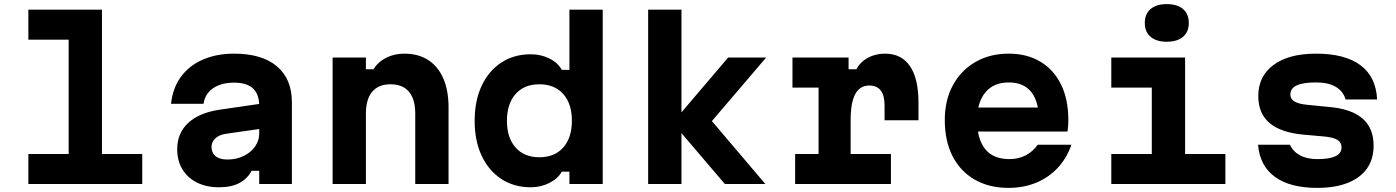

<svg xmlns="http://www.w3.org/2000/svg" viewBox="-20 -895 6790 934"><path d="M118 -848H476V-146H672V0H118V-146H314V-702H118Z M1252 -391V-269L1078 -244Q1046 -239 1027.5 -222Q1009 -205 1009 -180Q1009 -152 1028.5 -135.5Q1048 -119 1086 -119Q1130 -119 1165 -136Q1200 -153 1220.5 -182Q1241 -211 1241 -246V-380Q1241 -436 1211 -464.5Q1181 -493 1118 -493Q1076 -493 1044.5 -480.5Q1013 -468 994 -445.5Q975 -423 970 -390H812Q820 -466 859.5 -520.5Q899 -575 965.5 -604.5Q1032 -634 1119 -634Q1254 -634 1327 -572.5Q1400 -511 1400 -397V0H1241V-64H1204Q1183 -25 1144 -4.5Q1105 16 1045 16Q984 16 938 -7Q892 -30 867 -72Q842 -114 842 -169Q842 -247 895 -296.5Q948 -346 1046 -361Z M1598 0V-615H1760V-558H1797Q1819 -594 1858.5 -614Q1898 -634 1947 -634Q2015 -634 2063 -603Q2111 -572 2136.5 -513.5Q2162 -455 2162 -372V0H2000V-342Q2000 -412 1969.5 -448.5Q1939 -485 1880 -485Q1821 -485 1790.5 -448.5Q1760 -412 1760 -342V0Z M2562 16Q2480 16 2418.5 -24.5Q2357 -65 2323 -137.5Q2289 -210 2289 -307Q2289 -405 2323 -477.5Q2357 -550 2418.5 -590.5Q2480 -631 2562 -631Q2611 -631 2652.5 -610.5Q2694 -590 2713 -555H2750V-848H2912V0H2750V-60H2713Q2694 -26 2652.5 -5Q2611 16 2562 16ZM2604 -130Q2678 -130 2720 -177.5Q2762 -225 2762 -308Q2762 -390 2720 -437.5Q2678 -485 2604 -485Q2530 -485 2488 -437.5Q2446 -390 2446 -307Q2446 -225 2488 -177.5Q2530 -130 2604 -130Z M3506 0 3252 -298 3522 -615H3707L3443 -306L3703 0ZM3133 0V-848H3295V0Z M3835 -615H4108V-558H4146Q4165 -594 4202 -614Q4239 -634 4285 -634Q4365 -634 4406.5 -573.5Q4448 -513 4448 -396V-310H4283V-382Q4283 -479 4209 -479Q4163 -479 4140.5 -437.5Q4118 -396 4118 -310V-146H4314V0H3848V-146H3962V-469H3835Z M4707 -372H5084L5034 -311Q5034 -400 4997 -447Q4960 -494 4887 -494Q4813 -494 4773 -445Q4733 -396 4733 -311Q4733 -220 4772 -170.5Q4811 -121 4891 -121Q4935 -121 4970 -139.5Q5005 -158 5028 -191H5192Q5169 -125 5125 -78Q5081 -31 5020 -6Q4959 19 4886 19Q4792 19 4722 -21Q4652 -61 4614 -135Q4576 -209 4576 -311Q4576 -408 4615.5 -480.5Q4655 -553 4725 -593.5Q4795 -634 4887 -634Q4976 -634 5041 -595Q5106 -556 5141.5 -484Q5177 -412 5177 -311Q5177 -297 5176 -282Q5175 -267 5173 -255H4707Z M5386 -615H5745V-146H5941V0H5386V-146H5583V-469H5386ZM5656 -692Q5605 -692 5577 -716Q5549 -740 5549 -783Q5549 -827 5577 -851Q5605 -875 5656 -875Q5707 -875 5735 -851Q5763 -827 5763 -783Q5763 -740 5735 -716Q5707 -692 5656 -692Z M6255 -191Q6269 -159 6303 -140Q6337 -121 6388 -121Q6447 -121 6476.5 -135Q6506 -149 6506 -178Q6506 -202 6486 -214.5Q6466 -227 6422 -231L6321 -240Q6211 -250 6156 -296.5Q6101 -343 6101 -428Q6101 -524 6175 -579Q6249 -634 6382 -634Q6523 -634 6598.5 -577.5Q6674 -521 6679 -411H6526Q6514 -451 6478 -472.5Q6442 -494 6381 -494Q6319 -494 6288 -479.5Q6257 -465 6257 -435Q6257 -414 6277 -401.5Q6297 -389 6341 -385L6442 -375Q6553 -366 6607.5 -319Q6662 -272 6662 -187Q6662 -121 6630 -75.5Q6598 -30 6536.5 -5.5Q6475 19 6388 19Q6255 19 6181.5 -35Q6108 -89 6100 -191Z"/></svg>

Font: Martian Mono SemiExpanded
Style: Bold
Weight: 700
Width: 6
Designer: Roman Shamin
Foundry: Evil Martians
Version: Version 1.000